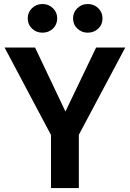

<svg xmlns="http://www.w3.org/2000/svg" viewBox="-20 -949 655 969"><path d="M377.9 -268.7V0H237.4V-267.7L3.1 -709.2H156.9L310.3 -386.2L465.1 -709.2H612.3ZM194.4 -784.1Q163.1 -784.1 141.5 -804.6Q120 -825.1 120 -856.4Q120 -886.7 141.5 -907.7Q163.1 -928.7 194.4 -928.7Q225.6 -928.7 247.2 -907.7Q268.7 -886.7 268.7 -856.4Q268.7 -825.1 247.2 -804.6Q225.6 -784.1 194.4 -784.1ZM422.6 -784.1Q392.3 -784.1 370.5 -804.6Q348.7 -825.1 348.7 -856.4Q348.7 -886.7 370.5 -907.7Q392.3 -928.7 422.6 -928.7Q454.4 -928.7 475.9 -907.7Q497.4 -886.7 497.4 -856.4Q497.4 -825.1 475.9 -804.6Q454.4 -784.1 422.6 -784.1Z"/></svg>

Font: Fira Code SemiBold
Style: Regular
Weight: 600
Designer: Carrois Corporate, Edenspiekermann AG, Nikita Prokopov
Foundry: Carrois Corporate, Edenspiekermann AG, Nikita Prokopov
Version: Version 6.002